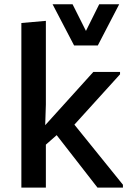

<svg xmlns="http://www.w3.org/2000/svg" viewBox="-20 -857 592 877"><path d="M77.6 0V-752L189.5 -761.7V-379.4L186.5 -285.2L406.2 -528.3H528.3V-517.6L319.8 -287.6L541.5 -13.2V0H425.3L238.8 -239.7L189.5 -196.3V0ZM318.4 -649.4 220.2 -837.4H311.5L372.6 -715.8L433.1 -837.4H524.4L426.8 -649.4Z"/></svg>

Font: Comme Medium
Style: Regular
Weight: 500
Version: Version 1.000;gftools[0.9.27]